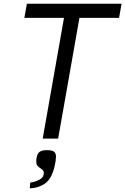

<svg xmlns="http://www.w3.org/2000/svg" viewBox="-20 -745 674 1032"><path d="M324 -649H111L124.5 -725H633.5L620 -649H407L292.5 0H209.5ZM193 220Q202 215 207.2 208.8Q212.5 202.5 214.5 193Q215.5 187 215.5 184.5Q215.5 178.5 213 173.8Q210.5 169 204.5 164.5Q195.5 158 194.5 157.5Q184.5 151 179.8 144.2Q175 137.5 175 122.5Q175 115.5 175.5 111Q179 80.5 192.8 71.2Q206.5 62 231 62Q259 62 270 70Q281 78 281 98Q281 103.5 279 119.5Q273.5 159.5 258.5 194.5Q246 222 227.5 237Q209.5 252 183.5 260Q172 263.5 159.5 265.5Q147 267.5 140 267.5L142.5 236.5Q171 232.5 193 220Z"/></svg>

Font: JuliaMono Italic
Style: Regular
Weight: 400
Italic angle: -9°
Monospace: yes
Designer: cormullion
Foundry: corm
Version: Version 0.049; ttfautohint (v1.8.4)